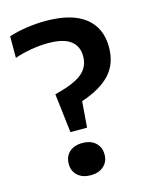

<svg xmlns="http://www.w3.org/2000/svg" viewBox="-114 -824 709 904"><g transform="rotate(-15 240.0 -371.5)"><path d="M174.5 -213.5 152 -404Q219 -420.5 256.5 -440.2Q294 -460 309.5 -485.5Q325 -511 325 -543Q325 -593 290 -619.2Q255 -645.5 181.5 -645.5Q140.5 -645.5 97.8 -638.2Q55 -631 17 -617.5V-722.5Q53 -735 101.5 -742.2Q150 -749.5 196 -749.5Q323.5 -749.5 388.5 -698.5Q453.5 -647.5 453.5 -553.5Q453.5 -473.5 407 -422.5Q360.5 -371.5 265.5 -340L255.5 -213.5ZM215 7.5Q175.5 7.5 151.8 -13.8Q128 -35 128 -70.5Q128 -107 151.5 -128.2Q175 -149.5 215 -149.5Q255.5 -149.5 279 -127.8Q302.5 -106 302.5 -70.5Q302.5 -36 278.8 -14.2Q255 7.5 215 7.5Z"/></g></svg>

Font: Encode Sans SmBold
Style: Regular
Weight: 600
Designer: Multiple Designers
Foundry: Impallari Type
Version: Version 3.002; ttfautohint (v1.8.3) -l 8 -r 50 -G 200 -x 14 